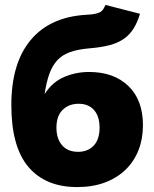

<svg xmlns="http://www.w3.org/2000/svg" viewBox="-20 -750 626 779"><path d="M293 9Q165 9 95.5 -72.5Q26 -154 26 -324Q26 -493 104 -587Q182 -681 329 -690Q351 -691 364 -693.5Q377 -696 385.5 -700.5Q394 -705 398.5 -712Q403 -719 408 -730L548 -694Q537 -658 521.5 -633.5Q506 -609 482.5 -592.5Q459 -576 425.5 -567Q392 -558 344 -554Q296 -550 264 -538.5Q232 -527 212 -505Q192 -483 180 -449.5Q168 -416 161 -368Q192 -417 240 -437.5Q288 -458 341 -458Q442 -458 501 -401Q560 -344 560 -242Q560 -187 542 -141Q524 -95 489.5 -61.5Q455 -28 405.5 -9.5Q356 9 293 9ZM297 -134Q336 -134 360 -159Q384 -184 384 -232Q384 -278 361.5 -303.5Q339 -329 299 -329Q260 -329 234.5 -304.5Q209 -280 209 -232Q209 -187 232 -160.5Q255 -134 297 -134Z"/></svg>

Font: Tilda Sans Black
Style: Regular
Weight: 900
Designer: ParaType Ltd
Foundry: ParaType Ltd
Version: Version 1.009